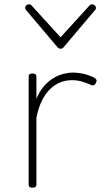

<svg xmlns="http://www.w3.org/2000/svg" viewBox="-20 -856 494 891"><path d="M130 15Q121 15 117 11.5Q113 8 113 0V-500Q113 -508 117 -511.5Q121 -515 130 -515Q140 -515 144.5 -511.5Q149 -508 149 -500V-398Q164 -433 184 -456Q204 -479 227 -493Q250 -507 273.5 -513Q297 -519 318 -519Q349 -519 377 -511Q405 -503 421 -493Q427 -489 428 -483.5Q429 -478 424 -469Q420 -462 414.5 -460.5Q409 -459 404 -461Q390 -468 365.5 -476Q341 -484 314 -484Q286 -484 260.5 -474Q235 -464 213 -443Q191 -422 174.5 -389Q158 -356 149 -309V0Q149 8 144.5 11.5Q140 15 130 15ZM407 -836Q414 -836 419.5 -831.5Q425 -827 425 -819Q425 -816 424 -813Q423 -810 420 -808L277 -639Q273 -633 269 -631.5Q265 -630 261 -630Q257 -630 253.5 -631.5Q250 -633 245 -639L102 -808Q100 -810 98.5 -813Q97 -816 97 -819Q97 -827 102.5 -831.5Q108 -836 115 -836Q119 -836 122 -834.5Q125 -833 127 -830L261 -683L395 -830Q398 -833 400.5 -834.5Q403 -836 407 -836Z"/></svg>

Font: Playwrite US Modern Thin
Style: Regular
Weight: 250
Designer: Veronika Burian, José Scaglione
Foundry: TypeTogether
Version: Version 1.003